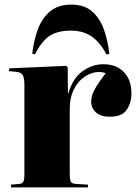

<svg xmlns="http://www.w3.org/2000/svg" viewBox="-20 -814 602 834"><path d="M28 0V-12L62 -15Q77 -16 81.5 -25Q86 -34 86 -59V-444Q86 -473 79.5 -486.5Q73 -500 50 -502L19 -505L20 -517L268 -528L274 -521L275 -409H277Q296 -474 338.5 -504.5Q381 -535 429 -535Q486 -535 518.5 -500.5Q551 -466 551 -408Q551 -369 531 -338Q511 -307 457 -307Q417 -307 396.5 -326Q376 -345 376 -372Q376 -387 381 -402.5Q386 -418 399.5 -440Q413 -462 439 -496Q416 -505 389 -499Q362 -493 337.5 -473Q313 -453 298 -419.5Q283 -386 283 -342V-59Q283 -36 287 -26Q291 -16 312 -15L362 -12V0ZM290 -794Q347 -794 381 -763.5Q415 -733 432 -684Q449 -635 455 -580L443 -577Q413 -633 376 -657Q339 -681 289 -681Q229 -681 194.5 -657.5Q160 -634 132 -578L120 -581Q127 -640 145 -688Q163 -736 198 -765Q233 -794 290 -794Z"/></svg>

Font: Literata 72pt ExtraBold
Style: Regular
Weight: 800
Designer: Latin by Veronika Burian and Jose Scaglione. Greek by Irene Vlachou. Cyrillic by Vera Evstafieva.
Foundry: TypeTogether
Version: Version 3.002